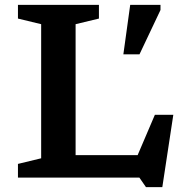

<svg xmlns="http://www.w3.org/2000/svg" viewBox="-20 -727 759 786"><path d="M644.5 39H577.5L550.5 0H53.5V-56L148.5 -79V-628L53.5 -651V-707H385V-651L289.5 -628V-92H543.5L614 -257H689.5ZM485 -504.5 513 -707H637V-686L551 -504.5Z"/></svg>

Font: Newsreader 6pt Medium
Style: Regular
Weight: 500
Designer: Hugues Gentile
Foundry: Production Type
Version: Version 1.003; ttfautohint (v1.8.3)